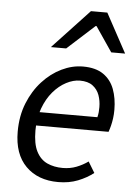

<svg xmlns="http://www.w3.org/2000/svg" viewBox="-54 -782 588 835"><g transform="rotate(5 240.5 -364.5)"><path d="M231.4 12Q142.6 12 89.9 -40.8Q37.3 -93.5 37.3 -191.4Q37.3 -260 59.8 -316Q82.3 -372 119.7 -412.8Q157 -453.6 203 -475.8Q248.9 -498 296.1 -498Q351.4 -498 384.8 -474.9Q418.1 -451.9 433 -412.1Q447.9 -372.2 447.9 -322Q447.9 -302.3 445.5 -284.8Q443.1 -267.2 439.2 -251.9Q435.3 -236.7 431 -224.8H94.4L102.2 -283.9H377.1Q380.1 -296.5 381 -306.1Q381.9 -315.7 381.9 -328Q381.9 -355.9 373.1 -380.4Q364.2 -405 343.6 -420.4Q323 -435.8 288 -435.8Q259 -435.8 228.2 -419.7Q197.4 -403.6 171.6 -373.5Q145.8 -343.3 129.8 -300Q113.7 -256.7 113.7 -203.2Q113.7 -144.5 130.9 -111.3Q148.1 -78.1 177.9 -64.4Q207.7 -50.8 245.6 -50.8Q278.1 -50.8 305.5 -61.5Q332.8 -72.1 356.1 -88.7L384.9 -41.2Q356 -18.4 317.5 -3.2Q279 12 231.4 12ZM149 -570 309 -740.9H380.5L473.1 -570H412.5L339 -678.2H335L215.8 -570Z"/></g></svg>

Font: Source Sans 3
Style: Italic
Weight: 200
Italic angle: -11°
Designer: Paul D. Hunt
Foundry: Adobe
Version: Version 3.046;hotconv 1.0.118;makeotfexe 2.5.65603